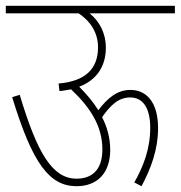

<svg xmlns="http://www.w3.org/2000/svg" viewBox="-20 -642 623 662"><path d="M0 -622V-596H251C296 -566 318 -525 318 -479C318 -406 276 -362 182 -354L185 -328C199 -329 213 -332 225 -334C290 -273 333 -208 333 -127C333 -49 290 -26 244 -26C161 -26 109 -112 48 -315L22 -307C92 -77 151 0 244 0C316 0 360 -46 360 -125C360 -167 349 -205 332 -238C361 -279 388 -306 429 -306C474 -306 498 -268 498 -201C498 -129 474 -67 443 -13L468 0C501 -62 525 -127 525 -200C525 -292 483 -332 430 -332C384 -332 351 -304 319 -262C301 -291 278 -318 253 -343C316 -367 345 -416 345 -478C345 -526 324 -568 289 -596H583V-622Z"/></svg>

Font: Noto Sans Condensed Thin
Style: Italic
Weight: 100
Width: 3
Italic angle: -12°
Designer: Monotype Design Team
Foundry: Monotype Imaging Inc.
Version: Version 2.013